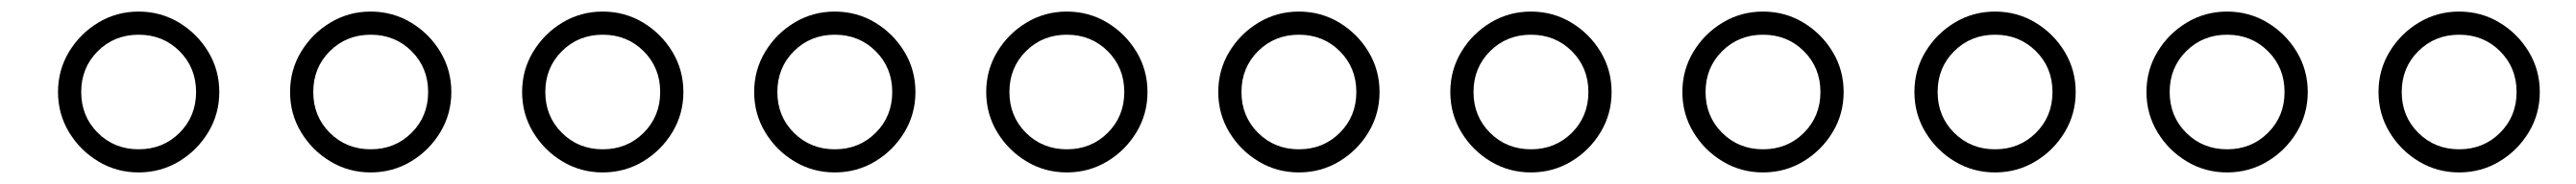

<svg xmlns="http://www.w3.org/2000/svg" viewBox="-20 -539 4440 318"><path d="M80 -380Q80 -342 99 -310.5Q118 -279 149.5 -260Q181 -241 219 -241Q257 -241 288.5 -260Q320 -279 339 -310.5Q358 -342 358 -380Q358 -418 339 -449.5Q320 -481 288.5 -500Q257 -519 219 -519Q181 -519 149.5 -500Q118 -481 99 -449.5Q80 -418 80 -380ZM120 -380Q120 -422 148.5 -450.5Q177 -479 219 -479Q261 -479 289.5 -450.5Q318 -422 318 -380Q318 -338 289.5 -309.5Q261 -281 219 -281Q177 -281 148.5 -309.5Q120 -338 120 -380Z M480 -380Q480 -342 499 -310.5Q518 -279 549.5 -260Q581 -241 619 -241Q657 -241 688.5 -260Q720 -279 739 -310.5Q758 -342 758 -380Q758 -418 739 -449.5Q720 -481 688.5 -500Q657 -519 619 -519Q581 -519 549.5 -500Q518 -481 499 -449.5Q480 -418 480 -380ZM520 -380Q520 -422 548.5 -450.5Q577 -479 619 -479Q661 -479 689.5 -450.5Q718 -422 718 -380Q718 -338 689.5 -309.5Q661 -281 619 -281Q577 -281 548.5 -309.5Q520 -338 520 -380Z M880 -380Q880 -342 899 -310.5Q918 -279 949.5 -260Q981 -241 1019 -241Q1057 -241 1088.5 -260Q1120 -279 1139 -310.5Q1158 -342 1158 -380Q1158 -418 1139 -449.5Q1120 -481 1088.5 -500Q1057 -519 1019 -519Q981 -519 949.5 -500Q918 -481 899 -449.5Q880 -418 880 -380ZM920 -380Q920 -422 948.5 -450.5Q977 -479 1019 -479Q1061 -479 1089.5 -450.5Q1118 -422 1118 -380Q1118 -338 1089.5 -309.5Q1061 -281 1019 -281Q977 -281 948.5 -309.5Q920 -338 920 -380Z M1280 -380Q1280 -342 1299 -310.5Q1318 -279 1349.5 -260Q1381 -241 1419 -241Q1457 -241 1488.5 -260Q1520 -279 1539 -310.5Q1558 -342 1558 -380Q1558 -418 1539 -449.5Q1520 -481 1488.5 -500Q1457 -519 1419 -519Q1381 -519 1349.5 -500Q1318 -481 1299 -449.5Q1280 -418 1280 -380ZM1320 -380Q1320 -422 1348.5 -450.5Q1377 -479 1419 -479Q1461 -479 1489.5 -450.5Q1518 -422 1518 -380Q1518 -338 1489.5 -309.5Q1461 -281 1419 -281Q1377 -281 1348.5 -309.5Q1320 -338 1320 -380Z M1680 -380Q1680 -342 1699 -310.5Q1718 -279 1749.5 -260Q1781 -241 1819 -241Q1857 -241 1888.5 -260Q1920 -279 1939 -310.5Q1958 -342 1958 -380Q1958 -418 1939 -449.5Q1920 -481 1888.5 -500Q1857 -519 1819 -519Q1781 -519 1749.5 -500Q1718 -481 1699 -449.5Q1680 -418 1680 -380ZM1720 -380Q1720 -422 1748.5 -450.5Q1777 -479 1819 -479Q1861 -479 1889.5 -450.5Q1918 -422 1918 -380Q1918 -338 1889.5 -309.5Q1861 -281 1819 -281Q1777 -281 1748.5 -309.5Q1720 -338 1720 -380Z M2080 -380Q2080 -342 2099 -310.5Q2118 -279 2149.5 -260Q2181 -241 2219 -241Q2257 -241 2288.5 -260Q2320 -279 2339 -310.5Q2358 -342 2358 -380Q2358 -418 2339 -449.5Q2320 -481 2288.5 -500Q2257 -519 2219 -519Q2181 -519 2149.5 -500Q2118 -481 2099 -449.5Q2080 -418 2080 -380ZM2120 -380Q2120 -422 2148.5 -450.5Q2177 -479 2219 -479Q2261 -479 2289.5 -450.5Q2318 -422 2318 -380Q2318 -338 2289.5 -309.5Q2261 -281 2219 -281Q2177 -281 2148.5 -309.5Q2120 -338 2120 -380Z M2480 -380Q2480 -342 2499 -310.5Q2518 -279 2549.5 -260Q2581 -241 2619 -241Q2657 -241 2688.5 -260Q2720 -279 2739 -310.5Q2758 -342 2758 -380Q2758 -418 2739 -449.5Q2720 -481 2688.5 -500Q2657 -519 2619 -519Q2581 -519 2549.5 -500Q2518 -481 2499 -449.5Q2480 -418 2480 -380ZM2520 -380Q2520 -422 2548.5 -450.5Q2577 -479 2619 -479Q2661 -479 2689.5 -450.5Q2718 -422 2718 -380Q2718 -338 2689.5 -309.5Q2661 -281 2619 -281Q2577 -281 2548.5 -309.5Q2520 -338 2520 -380Z M2880 -380Q2880 -342 2899 -310.5Q2918 -279 2949.5 -260Q2981 -241 3019 -241Q3057 -241 3088.5 -260Q3120 -279 3139 -310.5Q3158 -342 3158 -380Q3158 -418 3139 -449.5Q3120 -481 3088.5 -500Q3057 -519 3019 -519Q2981 -519 2949.5 -500Q2918 -481 2899 -449.5Q2880 -418 2880 -380ZM2920 -380Q2920 -422 2948.5 -450.5Q2977 -479 3019 -479Q3061 -479 3089.5 -450.5Q3118 -422 3118 -380Q3118 -338 3089.5 -309.5Q3061 -281 3019 -281Q2977 -281 2948.5 -309.5Q2920 -338 2920 -380Z M3280 -380Q3280 -342 3299 -310.5Q3318 -279 3349.5 -260Q3381 -241 3419 -241Q3457 -241 3488.5 -260Q3520 -279 3539 -310.5Q3558 -342 3558 -380Q3558 -418 3539 -449.5Q3520 -481 3488.5 -500Q3457 -519 3419 -519Q3381 -519 3349.5 -500Q3318 -481 3299 -449.5Q3280 -418 3280 -380ZM3320 -380Q3320 -422 3348.5 -450.5Q3377 -479 3419 -479Q3461 -479 3489.5 -450.5Q3518 -422 3518 -380Q3518 -338 3489.5 -309.5Q3461 -281 3419 -281Q3377 -281 3348.5 -309.5Q3320 -338 3320 -380Z M3680 -380Q3680 -342 3699 -310.5Q3718 -279 3749.5 -260Q3781 -241 3819 -241Q3857 -241 3888.5 -260Q3920 -279 3939 -310.5Q3958 -342 3958 -380Q3958 -418 3939 -449.5Q3920 -481 3888.5 -500Q3857 -519 3819 -519Q3781 -519 3749.5 -500Q3718 -481 3699 -449.5Q3680 -418 3680 -380ZM3720 -380Q3720 -422 3748.5 -450.5Q3777 -479 3819 -479Q3861 -479 3889.5 -450.5Q3918 -422 3918 -380Q3918 -338 3889.5 -309.5Q3861 -281 3819 -281Q3777 -281 3748.5 -309.5Q3720 -338 3720 -380Z M4080 -380Q4080 -342 4099 -310.5Q4118 -279 4149.5 -260Q4181 -241 4219 -241Q4257 -241 4288.5 -260Q4320 -279 4339 -310.5Q4358 -342 4358 -380Q4358 -418 4339 -449.5Q4320 -481 4288.5 -500Q4257 -519 4219 -519Q4181 -519 4149.5 -500Q4118 -481 4099 -449.5Q4080 -418 4080 -380ZM4120 -380Q4120 -422 4148.5 -450.5Q4177 -479 4219 -479Q4261 -479 4289.5 -450.5Q4318 -422 4318 -380Q4318 -338 4289.5 -309.5Q4261 -281 4219 -281Q4177 -281 4148.5 -309.5Q4120 -338 4120 -380Z"/></svg>

Font: text-security-circle
Style: Regular
Weight: 400
Monospace: yes
Foundry: Oskari Noppa
Version: Version 3.000;hotconv 1.0.118;makeotfexe 2.5.65603